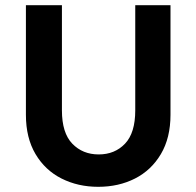

<svg xmlns="http://www.w3.org/2000/svg" viewBox="-20 -710 758 741"><path d="M80 -267V-690H219V-284Q219 -197 259 -155.5Q299 -114 361 -114Q423 -114 462.5 -155.5Q502 -197 502 -284V-690H638V-267Q638 -178 601 -115.5Q564 -53 501 -21Q438 11 359 11Q281 11 217.5 -21Q154 -53 117 -115.5Q80 -178 80 -267Z"/></svg>

Font: Radio Canada SemiBold
Style: Regular
Weight: 600
Designer: Charles Daoud, Etienne Aubert Bonn, Alexandre Saumier Demers, Jacques Le Bailly
Foundry: Radio-Canada
Version: Version 2.104; ttfautohint (v1.8.4.7-5d5b);gftools[0.9.28.de